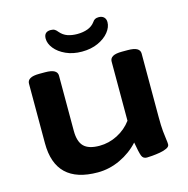

<svg xmlns="http://www.w3.org/2000/svg" viewBox="-106 -817 906 927"><g transform="rotate(-15 346.5 -353.5)"><path d="M271 8Q60 8 60 -194V-492Q60 -508 74.5 -516.5Q89 -525 121 -525H149Q181 -525 195.5 -516.5Q210 -508 210 -492V-216Q210 -162 234 -138Q258 -114 312 -114Q359 -114 402 -136Q445 -158 473 -196V-492Q473 -508 487.5 -516.5Q502 -525 534 -525H562Q594 -525 608.5 -516.5Q623 -508 623 -492V-174Q623 -130 625.5 -103.5Q628 -77 630.5 -61.5Q633 -46 633 -35Q633 -24 618.5 -17Q604 -10 583.5 -6.5Q563 -3 544.5 -1.5Q526 0 518 0Q499 0 492.5 -17Q486 -34 477 -86Q438 -43 383.5 -17.5Q329 8 271 8ZM348 -575Q303 -575 268 -591Q233 -607 213.5 -631.5Q194 -656 194 -681Q194 -715 228 -715Q241 -715 248.5 -710Q256 -705 262 -697Q278 -678 299.5 -670.5Q321 -663 348 -663Q377 -663 400 -671.5Q423 -680 437 -699Q442 -707 449 -711Q456 -715 468 -715Q484 -715 493.5 -706Q503 -697 503 -681Q503 -656 483.5 -631.5Q464 -607 429 -591Q394 -575 348 -575Z"/></g></svg>

Font: Asap Expanded
Style: Bold
Weight: 700
Width: 7
Designer: Pablo Cosgaya
Foundry: Omnibus-Type
Version: Version 3.001; ttfautohint (v1.8.4.7-5d5b)